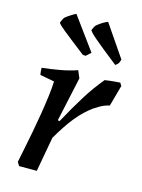

<svg xmlns="http://www.w3.org/2000/svg" viewBox="-108 -763 612 827"><g transform="rotate(15 198.0 -349.5)"><path d="M60 0 50 -16Q55 -41 62.5 -78Q70 -115 78 -156.5Q86 -198 93 -241Q100 -284 105 -323Q110 -362 111 -391L47 -403Q44 -416 44 -434Q81 -438 123 -445.5Q165 -453 199 -465L213 -432L170 -234L178 -232Q197 -267 214.5 -297Q232 -327 249 -354.5Q266 -382 283.5 -406Q301 -430 320 -453Q330 -455 342 -456Q354 -457 366.5 -458.5Q379 -460 388 -460L396 -447L370 -353Q359 -351 348 -346.5Q337 -342 326.5 -336Q316 -330 304 -322Q286 -309 268.5 -292.5Q251 -276 234 -255Q217 -234 200.5 -209Q184 -184 167 -155L139 0ZM347 -528Q310 -557 283.5 -578.5Q257 -600 240.5 -614Q224 -628 216.5 -636.5Q209 -645 209 -646Q212 -653 215 -659Q218 -665 222 -670Q236 -682 251 -690.5Q266 -699 270 -699L367 -557L362 -543Q360 -539 356 -535Q352 -531 347 -528ZM214 -533 201 -534Q166 -561 140.5 -581Q115 -601 99 -614Q83 -627 76 -634.5Q69 -642 70 -643Q73 -650 76 -656.5Q79 -663 83 -668Q98 -680 112.5 -688.5Q127 -697 129 -697L235 -552Z"/></g></svg>

Font: Labrada Medium
Style: Italic
Weight: 500
Italic angle: -7°
Designer: Mercedes Jáuregui
Foundry: Omnibus-Type Team
Version: Version 1.000